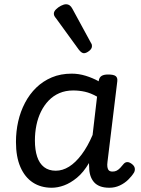

<svg xmlns="http://www.w3.org/2000/svg" viewBox="-20 -865 664 902"><path d="M223 17Q172 17 134.5 -7.5Q97 -32 76 -80Q55 -128 55 -198Q55 -248 65.5 -294.5Q76 -341 97.5 -382Q119 -423 150.5 -453.5Q182 -484 223.5 -501.5Q265 -519 317 -519Q350 -519 382.5 -509Q415 -499 444 -483V-487Q447 -502 457.5 -508.5Q468 -515 488 -515Q514 -515 523.5 -507.5Q533 -500 531 -483L485 -105Q483 -91 484.5 -80.5Q486 -70 491.5 -64.5Q497 -59 509 -59Q520 -59 528.5 -63.5Q537 -68 545 -76.5Q553 -85 561 -95Q568 -103 577.5 -103.5Q587 -104 599 -95Q611 -86 613 -75.5Q615 -65 610 -55Q599 -37 582 -20.5Q565 -4 542.5 6.5Q520 17 494 17Q468 17 450 10Q432 3 421 -10Q410 -23 404.5 -40.5Q399 -58 399 -78Q399 -82 398.5 -87.5Q398 -93 398 -99Q372 -55 341.5 -30Q311 -5 281 6Q251 17 223 17ZM144 -205Q144 -161 154.5 -129Q165 -97 187 -80Q209 -63 242 -63Q274 -63 304.5 -82Q335 -101 363.5 -139Q392 -177 415 -231L436 -411Q406 -428 379 -434Q352 -440 324 -440Q288 -440 259 -427.5Q230 -415 208.5 -392.5Q187 -370 172.5 -340.5Q158 -311 151 -276.5Q144 -242 144 -205ZM374 -615Q369 -615 363 -619Q357 -623 350 -632L244 -778Q238 -785 235.5 -790Q233 -795 233 -801Q233 -811 243 -821Q253 -831 266.5 -838Q280 -845 291 -845Q309 -845 320 -824L407 -664Q411 -658 411.5 -654.5Q412 -651 412 -648Q412 -636 398.5 -625.5Q385 -615 374 -615Z"/></svg>

Font: Playwrite GB J
Style: Italic
Weight: 400
Italic angle: -7.01216°
Designer: Veronika Burian, José Scaglione
Foundry: TypeTogether
Version: Version 1.002